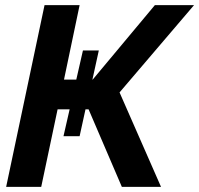

<svg xmlns="http://www.w3.org/2000/svg" viewBox="-20 -730 778 750"><path d="M4 0 154 -710H291L230 -419H278L304 -533H366L341 -419H342L585 -710H738L447 -369L609 0H456L326 -303H314L291 -198H228L252 -303H205L141 0Z"/></svg>

Font: Raleway
Style: Bold Italic
Weight: 700
Italic angle: -12°
Designer: Matt McInerney, Pablo Impallari, Rodrigo Fuenzalida
Foundry: Matt McInerney, Pablo Impallari, Rodrigo Fuenzalida
Version: Version 4.101;RELEASE